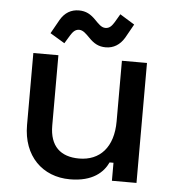

<svg xmlns="http://www.w3.org/2000/svg" viewBox="-51 -730 715 786"><g transform="rotate(5 307.0 -337.0)"><path d="M265 9C359 9 402 -33 421 -74H437V0H538V-493H435V-244C435 -137 380 -79 295 -79C219 -79 174 -119 174 -204V-493H71V-197C71 -70 152 9 265 9ZM134 -580 194 -544 214 -577C223 -591 232 -604 250 -604C266 -604 279 -590 293 -576C315 -553 335 -542 364 -542C396 -542 422 -558 440 -588L472 -645L412 -682L392 -648C383 -634 374 -621 356 -621C339 -621 327 -635 313 -649C291 -672 271 -683 242 -683C210 -683 184 -668 166 -637Z"/></g></svg>

Font: Meta Space Medium
Style: Regular
Weight: 500
Designer: Meta Pool / Florian Karsten
Foundry: Meta Pool / Florian Karsten
Version: Version 2.000;Glyphs 3.1.1 (3137)